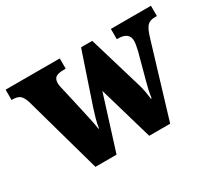

<svg xmlns="http://www.w3.org/2000/svg" viewBox="-112 -729 1020 921"><g transform="rotate(-30 397.5 -268.0)"><path d="M64 -426Q54 -458 40 -468.5Q26 -479 -1 -479H-5V-536H295V-479H283Q255 -479 241 -470.5Q227 -462 227 -437Q227 -429 229.5 -416.5Q232 -404 235 -393L261 -278Q269 -242 276.5 -207.5Q284 -173 287 -151H290Q293 -174 300.5 -201Q308 -228 316 -252L410 -531H472L560 -236Q567 -214 571 -190Q575 -166 577 -150H581Q584 -173 588.5 -193.5Q593 -214 600 -239L638 -380Q641 -393 643.5 -407.5Q646 -422 646 -430Q646 -479 585 -479H578V-536H800V-479H788Q761 -479 746.5 -464Q732 -449 718 -401L597 0H481L394 -299L300 0H183Z"/></g></svg>

Font: Noto Serif Armenian SemiCondensed ExtraBold
Style: Regular
Weight: 800
Width: 4
Designer: Monotype Design Team
Foundry: Monotype Imaging Inc.
Version: Version 2.008; ttfautohint (v1.8.4.7-5d5b)